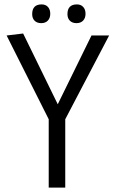

<svg xmlns="http://www.w3.org/2000/svg" viewBox="-20 -851 525 871"><path d="M201 0V-310L10 -690L85 -699L242 -378L395 -690H475L276 -310V0ZM126 -787Q126 -831 169 -831Q187 -831 197.5 -819.5Q208 -808 208 -788.5Q208 -769 197 -757.5Q186 -746 167 -746Q148 -746 137 -757Q126 -768 126 -787ZM286 -787Q286 -831 329 -831Q347 -831 357.5 -819.5Q368 -808 368 -788.5Q368 -769 357 -757.5Q346 -746 327 -746Q308 -746 297 -757Q286 -768 286 -787Z"/></svg>

Font: Ruluko
Style: Regular
Weight: 400
Designer: Ana Sanfelippo, Angelica Diaz, Meme Hernandez
Foundry: Ana Sanfelippo, Angelica Diaz y Meme Hernandez
Version: Version 1.001